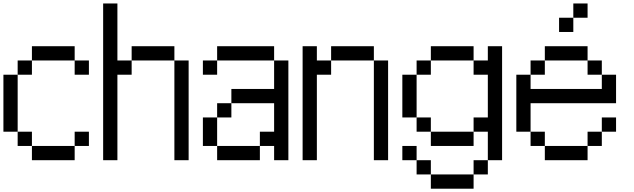

<svg xmlns="http://www.w3.org/2000/svg" viewBox="-20 -937 3707 1123"><path d="M0 -166.7V-500H83.3V-166.7ZM83.3 -166.7H166.7V-83.3H83.3ZM83.3 -500V-583.3H166.7V-500ZM166.7 -83.3H416.7V0H166.7ZM166.7 -583.3V-666.7H416.7V-583.3ZM416.7 -83.3V-166.7H500V-83.3ZM416.7 -583.3H500V-500H416.7Z M583.3 0V-916.7H666.7V-583.3H750V-500H666.7V0ZM750 -583.3V-666.7H1000V-583.3ZM1000 0V-583.3H1083.3V0Z M1166.7 -83.3V-250H1250V-83.3ZM1166.7 -500V-583.3H1250V-500ZM1333.3 -333.3V-416.7H1583.3V-583.3H1666.7V0H1583.3V-83.3H1500V-166.7H1583.3V-333.3ZM1333.3 -250H1250V-333.3H1333.3ZM1500 -83.3V0H1250V-83.3ZM1250 -583.3V-666.7H1583.3V-583.3Z M1750 0V-666.7H1833.3V-583.3H1916.7V-500H1833.3V0ZM1916.7 -583.3V-666.7H2166.7V-583.3ZM2166.7 0V-583.3H2250V0Z M2333.3 0V-83.3H2416.7V0ZM2333.3 -250V-500H2416.7V-250ZM2500 -166.7H2416.7V-250H2500ZM2500 -83.3V-166.7H2750V-83.3ZM2500 0V83.3H2416.7V0ZM2500 83.3H2750V166.7H2500ZM2500 -583.3V-500H2416.7V-583.3ZM2500 -666.7H2750V-583.3H2500ZM2833.3 -166.7H2750V-250H2833.3V-500H2750V-583.3H2833.3V-666.7H2916.7V0H2833.3ZM2833.3 0V83.3H2750V0Z M3000 -166.7V-500H3083.3V-416.7H3500V-500H3583.3V-333.3H3083.3V-166.7ZM3166.7 -166.7V-83.3H3083.3V-166.7ZM3166.7 -83.3H3416.7V0H3166.7ZM3166.7 -583.3V-500H3083.3V-583.3ZM3166.7 -666.7H3416.7V-583.3H3166.7ZM3333.3 -833.3V-750H3250V-833.3ZM3333.3 -916.7H3416.7V-833.3H3333.3ZM3500 -166.7V-83.3H3416.7V-166.7ZM3500 -250H3583.3V-166.7H3500ZM3500 -583.3V-500H3416.7V-583.3Z"/></svg>

Font: Galmuri11 Regular
Style: Regular
Weight: 400
Designer: Minseo Lee (Quiple)
Version: Version 2.356;hotconv 1.1.0;makeotfexe 2.6.0 DEVELOPMENT